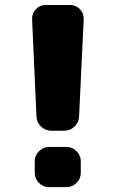

<svg xmlns="http://www.w3.org/2000/svg" viewBox="-20 -775 456 774"><path d="M109.4 -697.3Q108.4 -720.7 124.5 -737.8Q140.6 -754.9 164.1 -754.9H262.7Q286.1 -754.9 302.2 -737.8Q318.4 -720.7 317.4 -697.3L298.8 -305.7Q297.9 -281.2 280.3 -264.6Q262.7 -248 238.3 -248H187.5Q163.1 -248 145.5 -264.6Q127.9 -281.2 127 -305.7ZM177.7 -20.5Q154.3 -20.5 137.2 -37.6Q120.1 -54.7 120.1 -78.1V-125Q120.1 -148.4 137.2 -165.5Q154.3 -182.6 177.7 -182.6H248Q271.5 -182.6 288.6 -165.5Q305.7 -148.4 305.7 -125V-78.1Q305.7 -54.7 288.6 -37.6Q271.5 -20.5 248 -20.5Z"/></svg>

Font: Gen Jyuu Gothic Heavy
Style: Bold
Weight: 900
Designer: [Source Han Sans]
Ryoko NISHIZUKA  (kana & ideographs); Paul D. Hunt (Latin, Greek & Cyrillic); Wenlong ZHANG  (bopomofo
Version: Version 1.002.20150607